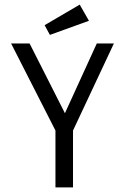

<svg xmlns="http://www.w3.org/2000/svg" viewBox="-20 -811 540 831"><path d="M28 -623 220 -246V0H296V-246L473 -623H399L261 -321L108 -623ZM325 -791 173 -702 196 -660 365 -721Z"/></svg>

Font: Inconsolatazi4
Style: Regular
Weight: 400
Designer: Raph Levien, Kirill Tkachev
Foundry: Cyreal
Version: Version 1.013